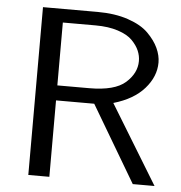

<svg xmlns="http://www.w3.org/2000/svg" viewBox="-51 -742 747 791"><g transform="rotate(5 323.0 -347.0)"><path d="M95 0V-694H321Q393 -694 447.5 -675.5Q502 -657 531.5 -627.5Q561 -598 575 -567.5Q589 -537 589 -508Q589 -450 545 -400Q501 -350 418 -326L617 0H527L340 -316H182V0ZM182 -378H314Q419 -378 463.5 -417.5Q508 -457 508 -507Q508 -529 499 -550Q490 -571 470 -591.5Q450 -612 410.5 -625Q371 -638 317 -638H182Z"/></g></svg>

Font: CMU Sans Serif
Style: Medium
Weight: 500
Version: Version 0.7.0